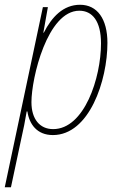

<svg xmlns="http://www.w3.org/2000/svg" viewBox="-54 -557 506 806"><path d="M-34 229H-8L35 27C44 -11 52 -53 58 -89H61C69 -36 101 10 168 10C321 10 397 -219 397 -377C397 -478 354 -537 282 -537C211 -537 163 -485 130 -420H128L147 -527H126ZM169 -15C113 -15 78 -57 78 -128C78 -230 145 -512 279 -512C334 -512 370 -468 370 -375C370 -230 300 -15 169 -15Z"/></svg>

Font: Noto Sans Condensed Thin
Style: Italic
Weight: 100
Width: 3
Italic angle: -12°
Designer: Monotype Design Team
Foundry: Monotype Imaging Inc.
Version: Version 2.013